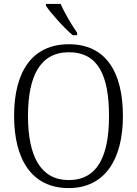

<svg xmlns="http://www.w3.org/2000/svg" viewBox="-20 -951 702 981"><path d="M352 -771H374V-784C347 -822 309 -886 290 -931H215V-921C238 -886 308 -807 352 -771ZM331 10C514 10 608 -134 608 -358C608 -588 517 -725 332 -725C145 -725 52 -586 52 -359C52 -134 144 10 331 10ZM331 -31C187 -31 123 -154 123 -358C123 -564 186 -684 332 -684C482 -684 537 -564 537 -358C537 -153 478 -31 331 -31Z"/></svg>

Font: Noto Serif Georgian SemiCondensed Light
Style: Regular
Weight: 300
Width: 4
Designer: Monotype Design Team, Akaki Razmadze
Foundry: Google LLC
Version: Version 2.003